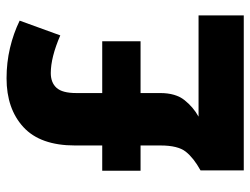

<svg xmlns="http://www.w3.org/2000/svg" viewBox="-109 -655 764 586"><g transform="rotate(-90 273.0 -362.0)"><path d="M327 -724Q375 -724 419.5 -713.5Q464 -703 503 -684L458 -560Q391 -589 343 -589Q314 -589 298 -571.5Q282 -554 282 -511V-432H440V-315H282V-255Q282 -208 260.5 -181Q239 -154 210 -138H519V0H46V-132Q84 -153 103 -177Q122 -201 122 -254V-315H45V-432H122V-515Q122 -621 178 -672.5Q234 -724 327 -724Z"/></g></svg>

Font: Noto Sans Hebrew SemiCondensed ExtraBold
Style: Regular
Weight: 800
Width: 4
Designer: Monotype Design Team
Foundry: Monotype Imaging Inc.
Version: Version 2.004; ttfautohint (v1.8.4.7-5d5b)